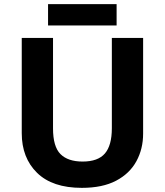

<svg xmlns="http://www.w3.org/2000/svg" viewBox="-20 -897 796 927"><path d="M671 -252Q671 -178 638.5 -118.5Q606 -59 540.5 -24.5Q475 10 375 10Q233 10 159 -62.5Q85 -135 85 -254V-714H236V-277Q236 -189 272 -153Q308 -117 379 -117Q453 -117 486.5 -156Q520 -195 520 -278V-714H671ZM543 -877V-774H212V-877Z"/></svg>

Font: Noto Sans Sora Sompeng
Style: Bold
Weight: 700
Designer: Monotype Design Team. David Williams.
Foundry: Monotype Imaging Inc.
Version: Version 2.101